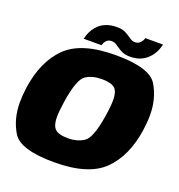

<svg xmlns="http://www.w3.org/2000/svg" viewBox="-153 -955 1010 1083"><g transform="rotate(20 351.5 -413.0)"><path d="M291.5 6Q86.5 6 40.5 -70.8Q-5.5 -147.5 -5.5 -246Q-5.5 -288.5 1.5 -337.5Q25 -501 116.2 -591Q207.5 -681 412.5 -681Q617.5 -681 663.5 -604.5Q709.5 -528 709.5 -429.5Q709.5 -387 702.5 -337.5Q679 -174.5 587.8 -84.2Q496.5 6 291.5 6ZM318.5 -148Q375.5 -148 414.5 -174.8Q453.5 -201.5 475 -337.5Q485 -399.5 485 -438.5Q485 -487.5 463.8 -507.2Q442.5 -527 385.5 -527Q328.5 -527 289.8 -501.8Q251 -476.5 229 -337.5Q219.5 -277 219.5 -238.5Q219.5 -189.5 240.5 -168.8Q261.5 -148 318.5 -148ZM489 -700Q463.5 -700 446 -707.2Q428.5 -714.5 415.5 -723.8Q402.5 -733 390.5 -740.2Q378.5 -747.5 364 -747.5Q348.5 -747.5 338.8 -740.2Q329 -733 324 -723.2Q319 -713.5 317.5 -706H210Q212.5 -716.5 218 -732.2Q223.5 -748 234.2 -765.2Q245 -782.5 262 -797.8Q279 -813 305 -822.5Q331 -832 366.5 -832Q392 -832 408.8 -825.2Q425.5 -818.5 438.5 -809.2Q451.5 -800 463 -793.2Q474.5 -786.5 489 -786.5Q503 -786.5 512.8 -793.5Q522.5 -800.5 528.5 -810.5Q534.5 -820.5 535.5 -828H642.5Q640 -817.5 634.2 -801.2Q628.5 -785 617.8 -767.8Q607 -750.5 589.8 -735Q572.5 -719.5 547.8 -709.8Q523 -700 489 -700Z"/></g></svg>

Font: Rudi
Style: Regular
Weight: 400
Italic angle: -10°
Designer: Tyler Finck
Foundry: Etcetera Type Company
Version: Version 1.111; ttfautohint (v1.8.4)